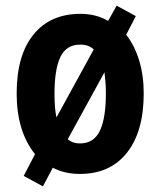

<svg xmlns="http://www.w3.org/2000/svg" viewBox="-20 -606 567 680"><path d="M489 -275Q489 -140 429.5 -65Q370 10 263 10Q209 10 167 -12L132 54L64 17L104 -60Q39 -141 39 -275Q39 -410 98.5 -483.5Q158 -557 265 -557Q320 -557 363 -532L393 -586L461 -549L427 -483Q456 -446 472.5 -393Q489 -340 489 -275ZM173 -273Q173 -222 180 -190L312 -431Q294 -448 264 -448Q215 -448 194 -404.5Q173 -361 173 -273ZM355 -275Q355 -297 353.5 -315.5Q352 -334 350 -350L220 -113Q237 -98 263 -98Q312 -98 333.5 -142.5Q355 -187 355 -275Z"/></svg>

Font: Noto Sans Arabic Cond
Style: Bold
Weight: 700
Width: 3
Designer: Monotype Design Team, Nadine Chahine, Nizar Qandah and Khaled Hosny
Foundry: Monotype Imaging Inc.
Version: Version 2.012; ttfautohint (v1.8.4.7-5d5b)